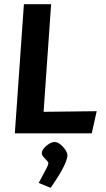

<svg xmlns="http://www.w3.org/2000/svg" viewBox="-20 -632 503 910"><path d="M50.3 0 93.3 -612H222.3L186.6 -102L438.3 -105L414.9 0ZM220 258.2 163.3 235Q173.9 214.7 184.2 196.1Q194.5 177.5 201.8 162.8Q209.1 148.2 209.1 142.2Q209.5 136.1 201.4 128.3Q193.3 120.5 185.8 111.5Q178.2 102.5 178.2 93.1Q178.7 81.9 188.7 69.8Q198.8 57.7 213 49.4Q227.1 41.1 238.9 41.1Q252.2 41.1 266.7 52.8Q281.2 64.5 290.9 79.7Q300.5 94.9 299.5 106.7Q298.5 124.7 280.3 161.1Q262.2 197.6 220 258.2Z"/></svg>

Font: Ancizar Sans Thin
Style: Italic
Weight: 100
Italic angle: -4°
Designer: Cesar Puertas, Viviana Monsalve, Julian Moncada, Julian Prieto, Jose Castro, Mariel Hernandez, Felipe Aragon, Sara Alarc
Version: Version 8.100